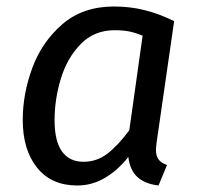

<svg xmlns="http://www.w3.org/2000/svg" viewBox="-20 -559 609 591"><path d="M516 -494 462 -120Q460 -104 460 -98Q460 -80 467.5 -69Q475 -58 494 -51L468 12Q426 7 403 -14Q380 -35 375 -76Q343 -35 303 -11.5Q263 12 218 12Q138 12 94 -43Q50 -98 50 -190Q50 -270 79.5 -350Q109 -430 172 -484.5Q235 -539 331 -539Q380 -539 424.5 -528Q469 -517 516 -494ZM148 -189Q148 -124 171 -92.5Q194 -61 237 -61Q278 -61 310.5 -86Q343 -111 378 -158L419 -449Q398 -458 378.5 -462Q359 -466 333 -466Q270 -466 228.5 -423.5Q187 -381 167.5 -317.5Q148 -254 148 -189Z"/></svg>

Font: FiraGO
Style: Italic
Weight: 400
Italic angle: -8°
Designer: bBox Type GmbH
Foundry: bBox Type GmbH
Version: Version 1.001